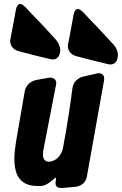

<svg xmlns="http://www.w3.org/2000/svg" viewBox="-20 -952 611 962"><path d="M281 -695 282 -699C282 -718 274 -736 262 -751L219 -798C194 -825 171 -850 148 -873C135 -886 123 -899 110 -914L105 -918C96 -927 88 -932 81 -932C71 -932 64 -923 60 -905L52 -861C47 -834 42 -808 37 -781L33 -760C32 -755 31 -751 31 -746C31 -727 43 -704 72 -696L95 -690C139 -678 183 -667 227 -657L231 -656C236 -655 240 -654 244 -654C261 -654 278 -664 281 -692ZM570 -670 571 -674C571 -693 564 -711 551 -726L508 -773C483 -800 460 -825 437 -848C424 -861 412 -874 399 -889L394 -893C385 -902 377 -907 370 -907C360 -907 353 -898 349 -880L341 -836C336 -809 331 -783 326 -756L322 -735C321 -730 320 -726 320 -721C320 -702 332 -679 361 -671L384 -665C428 -653 472 -642 516 -632L520 -631C525 -630 529 -629 533 -629C550 -629 567 -639 570 -667ZM396 -568C368 -561 347 -539 343 -511C335 -446 319 -334 295 -207C287 -174 260 -142 224 -142C204 -142 195 -158 195 -177C195 -184 196 -193 198 -204L260 -523C261 -528 262 -532 262 -535C262 -551 251 -563 232 -563C229 -563 226 -563 222 -562L160 -551C131 -544 109 -523 104 -495L60 -240C55 -209 52 -181 52 -156C52 -74 81 -20 169 -20H183C204 -21 225 -32 247 -53C252 -58 256 -61 259 -61C260 -61 261 -60 261 -57C261 -55 261 -52 260 -48C259 -43 258 -39 258 -35C258 -14 273 -10 291 -10L358 -16C387 -19 410 -38 415 -66L501 -547C502 -551 502 -555 502 -558C502 -575 492 -585 475 -585C471 -585 467 -584 462 -583Z"/></svg>

Font: Bangerz
Style: Bold
Weight: 700
Designer: vernon adams
Foundry: Vernon Adams
Version: Version 2.10;December 28, 2023;FontCreator 13.0.0.2683 64-bi